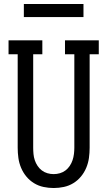

<svg xmlns="http://www.w3.org/2000/svg" viewBox="-20 -938 540 966"><path d="M250 8Q224 8 198.5 2.5Q173 -3 151 -16.5Q129 -30 112.5 -50Q96 -70 86 -94Q76 -118 72.5 -143.5Q69 -169 69 -195V-665H23V-735H193V-665H147V-195Q147 -179 148.5 -163Q150 -147 155 -132Q160 -117 169 -103.5Q178 -90 190.5 -80.5Q203 -71 218.5 -66.5Q234 -62 250 -62Q266 -62 281.5 -66.5Q297 -71 309.5 -80.5Q322 -90 331 -103.5Q340 -117 345 -132Q350 -147 352 -163Q354 -179 354 -195V-665H307V-735H477V-665H431V-195Q431 -169 427.5 -143.5Q424 -118 414 -94Q404 -70 387.5 -50Q371 -30 349 -16.5Q327 -3 301.5 2.5Q276 8 250 8ZM400 -852H100V-918H400Z"/></svg>

Font: Iosevka Curly Slab
Style: Regular
Weight: 400
Monospace: yes
Designer: Belleve Invis
Foundry: Belleve Invis
Version: Version 22.1.2; ttfautohint (v1.8.4)